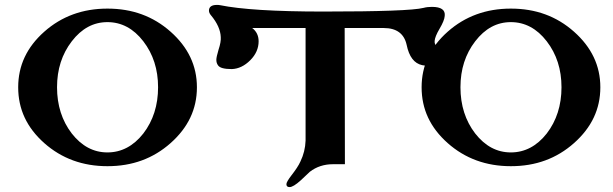

<svg xmlns="http://www.w3.org/2000/svg" viewBox="-20 -665 2493 781"><path d="M781 -310C781 -398 745 -473 674 -536C603 -599 518 -630 417 -630C317 -630 231 -599 160 -536C89 -473 54 -398 54 -310C54 -221 89 -146 160 -83C231 -20 317 11 417 11C518 11 603 -20 674 -83C745 -146 781 -221 781 -310ZM623 -310C623 -237 603 -174 563 -122C523 -71 474 -45 417 -45C360 -45 312 -71 272 -122C232 -174 212 -237 212 -310C212 -383 232 -445 272 -497C312 -549 360 -575 417 -575C474 -575 523 -549 563 -497C603 -445 623 -383 623 -310Z M1789 -600C1792 -625 1774 -637 1737 -637C1726 -637 1714 -636 1703 -633C1664 -623 1528 -618 1295 -618C1098 -618 958 -627 875 -644C870 -645 866 -645 862 -645C841 -645 830 -637 830 -622C830 -615 833 -609 838 -603C864 -572 877 -542 878 -514C879 -501 876 -484 869 -463C863 -443 860 -429 860 -422C860 -413 862 -406 867 -399C874 -389 892 -384 923 -384C950 -385 975 -397 998 -420C1021 -443 1032 -469 1032 -497C1032 -520 1023 -538 1006 -551H1223V-93C1222 -63 1215 -35 1202 -8C1195 8 1182 27 1165 49C1152 66 1145 78 1145 84C1145 92 1149 96 1158 96C1168 96 1183 87 1204 68L1240 34C1267 13 1299 3 1334 3H1383L1382 -551H1541C1593 -551 1624 -528 1634 -483C1644 -434 1665 -407 1697 -400C1703 -399 1709 -398 1714 -398C1747 -398 1773 -420 1773 -441C1772 -456 1768 -466 1759 -473C1751 -480 1747 -488 1748 -499C1749 -510 1755 -526 1768 -548C1781 -570 1788 -587 1789 -600Z M2422 -310C2422 -398 2386 -473 2315 -536C2244 -599 2159 -630 2058 -630C1958 -630 1872 -599 1801 -536C1730 -473 1695 -398 1695 -310C1695 -221 1730 -146 1801 -83C1872 -20 1958 11 2058 11C2159 11 2244 -20 2315 -83C2386 -146 2422 -221 2422 -310ZM2264 -310C2264 -237 2244 -174 2204 -122C2164 -71 2115 -45 2058 -45C2001 -45 1953 -71 1913 -122C1873 -174 1853 -237 1853 -310C1853 -383 1873 -445 1913 -497C1953 -549 2001 -575 2058 -575C2115 -575 2164 -549 2204 -497C2244 -445 2264 -383 2264 -310Z"/></svg>

Font: GFS Jackson
Style: Regular
Weight: 400
Designer: George Matthiopoulos
Foundry: George Matthiopoulos
Version: Version 1.0